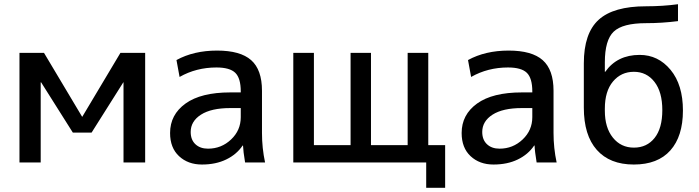

<svg xmlns="http://www.w3.org/2000/svg" viewBox="-20 -770 3313 910"><path d="M72.3 0V-519.5H188.5L369.1 -216.8H370.1L550.8 -519.5H668V0H565.4V-379.9H564.5L414.1 -141.6H325.2L174.8 -379.9H172.9V0Z M786.1 -139.6Q786.1 -226.6 859.4 -279.3Q932.6 -332 1071.3 -332H1121.1V-336.9Q1121.1 -399.4 1095.2 -424.8Q1069.3 -450.2 1005.9 -450.2Q910.2 -450.2 831.1 -405.3L816.4 -485.4Q898.4 -530.3 1008.8 -530.3Q1119.1 -530.3 1170.4 -484.9Q1221.7 -439.5 1221.7 -339.8V-139.6Q1221.7 -68.4 1236.3 0H1141.6Q1132.8 -52.7 1131.8 -80.1H1129.9Q1101.6 -38.1 1052.2 -14.2Q1002.9 9.8 937 9.8Q871.1 9.8 828.6 -29.8Q786.1 -69.3 786.1 -139.6ZM883.8 -144.5Q883.8 -107.4 906.2 -86.4Q928.7 -65.4 965.8 -65.4Q1029.3 -65.4 1075.2 -108.9Q1121.1 -152.3 1121.1 -214.8V-257.8H1071.3Q981.4 -257.8 932.6 -226.6Q883.8 -195.3 883.8 -144.5Z M1370.1 0V-519.5H1467.8V-82H1641.6V-519.5H1738.3V-82H1912.1V-519.5H2009.8V-82H2089.8V120.1H2000V0Z M2168 -139.6Q2168 -226.6 2241.2 -279.3Q2314.5 -332 2453.1 -332H2502.9V-336.9Q2502.9 -399.4 2477.1 -424.8Q2451.2 -450.2 2387.7 -450.2Q2292 -450.2 2212.9 -405.3L2198.2 -485.4Q2280.3 -530.3 2390.6 -530.3Q2501 -530.3 2552.2 -484.9Q2603.5 -439.5 2603.5 -339.8V-139.6Q2603.5 -68.4 2618.2 0H2523.4Q2514.6 -52.7 2513.7 -80.1H2511.7Q2483.4 -38.1 2434.1 -14.2Q2384.8 9.8 2318.8 9.8Q2252.9 9.8 2210.4 -29.8Q2168 -69.3 2168 -139.6ZM2265.6 -144.5Q2265.6 -107.4 2288.1 -86.4Q2310.5 -65.4 2347.7 -65.4Q2411.1 -65.4 2457 -108.9Q2502.9 -152.3 2502.9 -214.8V-257.8H2453.1Q2363.3 -257.8 2314.5 -226.6Q2265.6 -195.3 2265.6 -144.5Z M2747.1 -259.8V-469.7Q2747.1 -612.3 2817.4 -676.3Q2887.7 -740.2 3042 -740.2Q3121.1 -740.2 3193.4 -750V-669.9Q3117.2 -660.2 3042 -660.2Q2930.7 -660.2 2888.7 -620.1Q2846.7 -580.1 2846.7 -474.6V-429.7H2848.6Q2905.3 -509.8 3011.7 -509.8Q3099.6 -509.8 3158.2 -439Q3216.8 -368.2 3216.8 -246.1Q3216.8 -124 3157.2 -57.1Q3097.7 9.8 2983.9 9.8Q2870.1 9.8 2808.6 -59.6Q2747.1 -128.9 2747.1 -259.8ZM2846.7 -245.1Q2846.7 -165 2884.8 -117.7Q2922.9 -70.3 2984.4 -70.3Q3045.9 -70.3 3082.5 -116.2Q3119.1 -162.1 3119.1 -248Q3119.1 -334 3082 -381.8Q3044.9 -429.7 2984.4 -429.7Q2923.8 -429.7 2885.3 -383.8Q2846.7 -337.9 2846.7 -254.9Z"/></svg>

Font: GenEi M Gothic v2 Medium
Style: Regular
Weight: 500
Version: Version 2.0